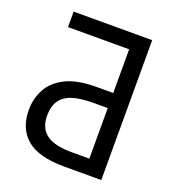

<svg xmlns="http://www.w3.org/2000/svg" viewBox="-130 -817 841 921"><g transform="rotate(20 290.5 -357.0)"><path d="M301 0Q168 0 108 -52Q48 -104 48 -198Q48 -254 73.5 -303Q99 -352 158 -382Q217 -412 317 -412H401V-635H89V-714H490V0ZM309 -77H401V-335H327Q264 -335 222.5 -322Q181 -309 160.5 -279.5Q140 -250 140 -202Q140 -139 181 -108Q222 -77 309 -77Z"/></g></svg>

Font: Noto Sans Display
Style: Regular
Weight: 400
Designer: Monotype Design Team
Foundry: Monotype Imaging Inc.
Version: Version 2.003